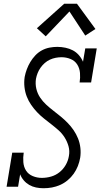

<svg xmlns="http://www.w3.org/2000/svg" viewBox="-20 -992 540 1020"><path d="M211 8Q191 8 171.5 4Q152 0 135.5 -9.5Q119 -19 106.5 -33.5Q94 -48 87 -66L76 0H15L45 -181H106Q102 -156 104 -130.5Q106 -105 118.5 -85.5Q131 -66 154 -56.5Q177 -47 202 -47Q227 -47 251.5 -54Q276 -61 296 -77Q316 -93 329 -115.5Q342 -138 346 -163Q351 -190 344 -215Q337 -240 323.5 -261.5Q310 -283 291.5 -299.5Q273 -316 253 -331.5Q233 -347 213.5 -362.5Q194 -378 177 -396Q160 -414 145.5 -435Q131 -456 122 -479.5Q113 -503 110 -529.5Q107 -556 111 -583Q115 -604 122.5 -624Q130 -644 141 -662.5Q152 -681 167.5 -697.5Q183 -714 202.5 -724.5Q222 -735 243 -739Q264 -743 284 -743Q306 -743 327.5 -738.5Q349 -734 367 -724.5Q385 -715 399 -699Q413 -683 421 -664L433 -735H494L464 -554H403Q407 -579 405 -604Q403 -629 390.5 -649Q378 -669 355 -678.5Q332 -688 307 -688Q292 -688 276 -685Q260 -682 245 -675Q230 -668 217.5 -657Q205 -646 195.5 -632.5Q186 -619 180 -604Q174 -589 171 -573Q167 -546 173 -520.5Q179 -495 193 -474Q207 -453 225.5 -436Q244 -419 263.5 -404Q283 -389 302.5 -373Q322 -357 339.5 -339Q357 -321 371 -300.5Q385 -280 394.5 -256.5Q404 -233 407 -206.5Q410 -180 406 -154Q402 -131 393.5 -109.5Q385 -88 371.5 -69Q358 -50 339.5 -34.5Q321 -19 299.5 -9.5Q278 0 256 4Q234 8 211 8ZM223 -799 176 -842 321 -972H389L487 -838L433 -803L349 -931Z"/></svg>

Font: Iosevka Slab Light Oblique
Style: Regular
Weight: 300
Italic angle: -9°
Monospace: yes
Designer: Belleve Invis
Foundry: Belleve Invis
Version: Version 11.1.1; ttfautohint (v1.8.3)